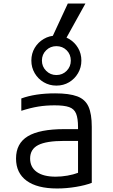

<svg xmlns="http://www.w3.org/2000/svg" viewBox="-20 -1060 640 1090"><path d="M304 10Q191 10 131 -34Q71 -78 71 -160Q71 -246 138 -286.5Q205 -327 346 -327H423V-338Q423 -388 412 -415Q401 -442 372.5 -452Q344 -462 290 -462Q241 -462 197.5 -455Q154 -448 101 -431V-501Q180 -530 293 -530Q373 -530 418.5 -513Q464 -496 482.5 -454.5Q501 -413 501 -340V-22Q465 -8 411 1Q357 10 304 10ZM423 -260H343Q243 -260 197 -236.5Q151 -213 151 -160Q151 -111 188.5 -84Q226 -57 296 -57Q329 -57 363 -63Q397 -69 423 -79ZM300 -574Q261 -574 228.5 -593Q196 -612 177 -644.5Q158 -677 158 -716Q158 -756 177 -788Q196 -820 228.5 -839Q261 -858 300 -858Q340 -858 372 -839Q404 -820 423 -788Q442 -756 442 -716Q442 -677 423 -644.5Q404 -612 372 -593Q340 -574 300 -574ZM300 -634Q335 -634 358.5 -658Q382 -682 382 -716Q382 -751 358.5 -774.5Q335 -798 300 -798Q266 -798 242 -774.5Q218 -751 218 -716Q218 -682 242 -658Q266 -634 300 -634ZM343 -820H263L365 -1040H465Z"/></svg>

Font: M PLUS Code Latin 60
Style: Regular
Weight: 400
Width: 7
Monospace: yes
Designer: Coji Morishita
Foundry: UNDERFOREST DESIGN
Version: Version 1.005; ttfautohint (v1.8.3)